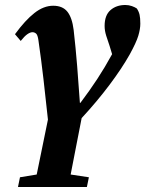

<svg xmlns="http://www.w3.org/2000/svg" viewBox="-20 -522 582 769"><path d="M52 227 60 188 127 177 172 -43Q163 -128 154 -206Q145 -284 134 -360Q131 -382 124.5 -387.5Q118 -393 110 -393Q101 -393 89.5 -385Q78 -377 63 -358L40 -385Q81 -441 118 -470Q155 -499 193 -499Q231 -499 250 -475Q269 -451 275 -402Q283 -332 289 -258Q295 -184 300 -110H302Q339 -159 369.5 -205.5Q400 -252 429 -305L419 -338Q412 -358 405.5 -378.5Q399 -399 399 -418Q399 -461 422.5 -481.5Q446 -502 482 -502Q496 -502 508.5 -497.5Q521 -493 528 -488Q536 -476 539 -463Q542 -450 542 -427Q542 -406 534 -379Q526 -352 499 -303Q468 -248 418.5 -182Q369 -116 307 -49L300 -13Q289 44 280 89.5Q271 135 263 177L336 188L328 227Z"/></svg>

Font: Source Serif Pro
Style: Bold Italic
Weight: 700
Italic angle: -12°
Designer: Frank Grießhammer
Foundry: Adobe Systems Incorporated
Version: Version 3.001;hotconv 1.0.111;makeotfexe 2.5.65597